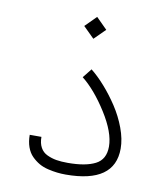

<svg xmlns="http://www.w3.org/2000/svg" viewBox="-77 -725 683 789"><g transform="rotate(10 265.0 -330.5)"><path d="M76.2 -135.3H125Q125 -108.9 134.8 -91.1Q144.5 -73.2 163.1 -64.5Q181.6 -55.7 202.1 -52.2Q222.7 -48.8 250 -48.8Q324.2 -48.8 364.7 -69.6Q405.3 -90.3 405.3 -144Q405.3 -202.6 354.5 -283Q303.7 -363.3 249.5 -406.2L279.8 -444.3Q308.1 -421.9 337.9 -388.2Q367.7 -354.5 394 -314.5Q420.4 -274.4 437.3 -229Q454.1 -183.6 454.1 -144Q454.1 0 250 0Q231.4 0 214.1 -2Q196.8 -3.9 175.8 -8.8Q154.8 -13.7 137.9 -23.4Q121.1 -33.2 106.7 -47.6Q92.3 -62 84.2 -84.5Q76.2 -106.9 76.2 -135.3ZM219.2 -614.7 265.1 -660.6 311 -614.7 265.1 -569.3Z"/></g></svg>

Font: AzarMehrMonospaced
Style: SansRegular
Weight: 1
Designer: Amin Abedi
Version: Version 1.00